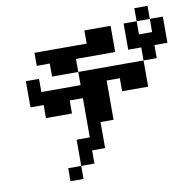

<svg xmlns="http://www.w3.org/2000/svg" viewBox="-102 -961 1205 1205"><g transform="rotate(-10 500.0 -359.0)"><path d="M833 -692.4H917V-776.4H833ZM83 -359.4V-526.4H167V-442.4H417V-526.4H833V-359.4H667V-442.4H583V-192.4H500V-26.4H417V57.6H333V140.6H250V57.6H333V-109.4H417V-359.4H333V-276.4H167V-359.4ZM917 -776.4H1000V-609.4H917V-526.4H833V-609.4H750V-776.4H833V-859.4H917ZM417 -526.4H250V-609.4H167V-692.4H500V-776.4H667V-609.4H417Z"/></g></svg>

Font: KH Dot Dougenzaka 12
Style: Regular
Weight: 400
Designer: Original version for X68000 by Keitarou Hiraki (http://hp.vector.co.jp/authors/VA000874/) / TrueType conversion by Homem
Version: Version 1.00.20150527